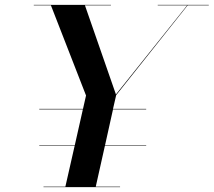

<svg xmlns="http://www.w3.org/2000/svg" viewBox="-20 -770 879 790"><path d="M159 -2V0H474V-2H374L411.5 -169.5H581.5V-171.5H412L445 -320H581.5V-322H445L458 -378.5L752 -748H839V-750H629V-748H750L457 -381.5L329.5 -748H436.5V-750H119V-748H189.5L334 -377L321.5 -322H141.5V-320H321L287.5 -171.5H141.5V-169.5H287L249 -2Z"/></svg>

Font: Bodoni* 96pt Medium
Style: Italic
Weight: 500
Italic angle: -13°
Version: Version 2.3